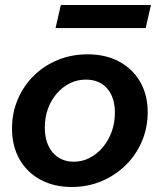

<svg xmlns="http://www.w3.org/2000/svg" viewBox="-20 -737 637 767"><path d="M267 10Q195 10 141 -19.5Q87 -49 57.5 -101.5Q28 -154 28 -224Q28 -286 51 -340Q74 -394 115 -434.5Q156 -475 211 -497.5Q266 -520 330 -520Q402 -520 456 -491Q510 -462 540 -410Q570 -358 570 -289Q570 -226 546.5 -171.5Q523 -117 481.5 -76.5Q440 -36 385 -13Q330 10 267 10ZM275 -91Q309 -91 338.5 -106.5Q368 -122 390.5 -148.5Q413 -175 426 -210.5Q439 -246 439 -287Q439 -348 408 -383.5Q377 -419 323 -419Q288 -419 258.5 -404Q229 -389 206.5 -363Q184 -337 171.5 -302.5Q159 -268 159 -227Q159 -165 190.5 -128Q222 -91 275 -91ZM202 -625 223 -717H583L562 -625Z"/></svg>

Font: Instrument Sans SemiBold
Style: Italic
Weight: 600
Italic angle: -13°
Designer: Rodrigo Fuenzalida
Foundry: fragTYPE
Version: Version 1.000;gftools[0.9.28]